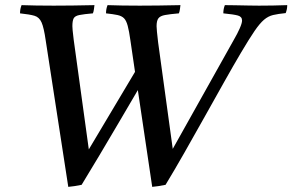

<svg xmlns="http://www.w3.org/2000/svg" viewBox="-20 -721 1139 748"><path d="M326 -139 506 -441 488 -564Q483 -600 477.5 -620.5Q472 -641 463 -650Q454 -659 437.5 -662.5Q421 -666 393 -669Q393 -686 399 -701Q423 -700 457 -699.5Q491 -699 524 -699Q553 -699 598 -699.5Q643 -700 683 -701Q682 -694 681 -685.5Q680 -677 677 -669Q642 -666 623 -662.5Q604 -659 597 -649.5Q590 -640 590 -619Q590 -614 591.5 -597Q593 -580 596 -556L653 -141L891 -566Q905 -590 914 -610.5Q923 -631 923 -641Q923 -656 907 -660.5Q891 -665 850 -669Q850 -686 856 -701Q870 -701 896 -700.5Q922 -700 948 -699.5Q974 -699 989 -699Q1018 -699 1043.5 -699.5Q1069 -700 1099 -701Q1099 -685 1093 -670Q1063 -667 1044 -662.5Q1025 -658 1008.5 -644Q992 -630 971.5 -600Q951 -570 919 -516Q890 -467 853.5 -402Q817 -337 777 -265.5Q737 -194 698 -125.5Q659 -57 625 -1Q611 2 597.5 4Q584 6 573 7L517 -370Q481 -309 442.5 -243Q404 -177 366.5 -114.5Q329 -52 298 -1Q284 2 270.5 4Q257 6 246 7L158 -564Q151 -613 142 -633.5Q133 -654 114.5 -659.5Q96 -665 58 -669Q58 -686 64 -701Q88 -700 122 -699.5Q156 -699 189 -699Q218 -699 263 -699.5Q308 -700 348 -701Q347 -694 346 -685.5Q345 -677 342 -669Q307 -666 289.5 -662.5Q272 -659 267 -649.5Q262 -640 262 -619Q262 -614 263 -602.5Q264 -591 267 -567Z"/></svg>

Font: Tiro Devanagari Hindi
Style: Italic
Weight: 400
Italic angle: -11°
Designer: Devanagari: John Hudson & Fiona Ross, assisted by Paul Hanslow. Latin: John Hudson with Paul Hanslow, assisted by Kaja S
Foundry: Tiro Typeworks Ltd.
Version: Version 1.52